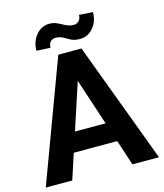

<svg xmlns="http://www.w3.org/2000/svg" viewBox="-129 -995 931 1091"><g transform="rotate(-15 336.0 -449.5)"><path d="M513.2 0 463.9 -149.9H208.5L159.2 0H3.4L267.6 -710.9H403.8L669.4 0ZM246.1 -264.6H426.3L335.9 -538.6ZM439.5 -898.9 520.5 -893.6Q520.5 -840.3 489.3 -802.7Q458 -765.1 410.2 -765.1Q378.9 -765.1 358.6 -775.6Q338.4 -786.1 320.1 -796.9Q301.8 -807.6 275.9 -807.6Q258.8 -807.6 246.8 -795.4Q234.9 -783.2 234.9 -760.3L153.3 -764.6Q153.3 -799.8 167.5 -829.1Q181.6 -858.4 206.5 -876.2Q231.4 -894 263.2 -894Q289.6 -894 310.8 -883.3Q332 -872.6 352.5 -862.1Q373 -851.6 397.5 -851.6Q414.6 -851.6 427 -864Q439.5 -876.5 439.5 -898.9Z"/></g></svg>

Font: Vazirmatn FD
Style: Bold
Weight: 700
Designer: Saber Rastikerdar
Foundry: Saber Rastikerdar
Version: Version 33.001